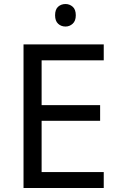

<svg xmlns="http://www.w3.org/2000/svg" viewBox="-20 -935 596 955"><path d="M496 0H97V-714H496V-635H187V-412H478V-334H187V-79H496ZM306 -915Q326 -915 341.5 -901.5Q357 -888 357 -859Q357 -831 341.5 -817Q326 -803 306 -803Q284 -803 269 -817Q254 -831 254 -859Q254 -888 269 -901.5Q284 -915 306 -915Z"/></svg>

Font: Noto Sans Rejang
Style: Regular
Weight: 400
Designer: Monotype Design Team
Foundry: Monotype Imaging Inc.
Version: Version 2.001; ttfautohint (v1.8.4.7-5d5b)